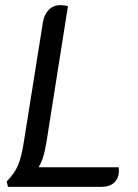

<svg xmlns="http://www.w3.org/2000/svg" viewBox="-20 -726 535 746"><path d="M442 -64Q442 -33 423.5 -16.5Q405 0 376 0H11L6 -21Q36 -51 50 -84Q64 -117 73 -177L147 -641Q152 -670 169.5 -688Q187 -706 215 -706Q231 -706 244 -702L161 -177Q156 -146 149.5 -122Q143 -98 130 -76H441Q442 -72 442 -64Z"/></svg>

Font: Thasadith
Style: Bold Italic
Weight: 700
Italic angle: -9°
Designer: Cadson Demak Co.,Ltd.
Foundry: Cadson Demak Co.,Ltd.
Version: Version 1.000; ttfautohint (v1.6)